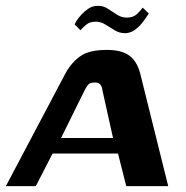

<svg xmlns="http://www.w3.org/2000/svg" viewBox="-43 -634 633 654"><path d="M-23 0 181 -386Q202 -423 232 -443.5Q262 -464 321 -464Q371 -464 397 -445Q423 -426 434 -386L530 0H387L359 -111H136L79 0ZM165 -164H342L306 -326Q305 -336 300 -344.5Q295 -353 280 -353Q263 -353 256.5 -344.5Q250 -336 245 -326ZM382 -521Q364 -521 347.5 -531Q331 -541 315 -551Q299 -561 280 -560Q262 -560 249 -548.5Q236 -537 231 -531L211 -551Q212 -553 217.5 -562.5Q223 -572 233.5 -583.5Q244 -595 258 -604.5Q272 -614 289 -614Q308 -615 324 -604.5Q340 -594 355.5 -584Q371 -574 389 -574Q411 -574 424 -586.5Q437 -599 443 -608L464 -588Q463 -587 456.5 -577Q450 -567 439.5 -554Q429 -541 414.5 -531Q400 -521 382 -521Z"/></svg>

Font: Genos SemiBold
Style: Italic
Weight: 600
Italic angle: -8°
Version: Version 1.010